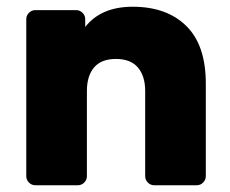

<svg xmlns="http://www.w3.org/2000/svg" viewBox="-20 -550 684 570"><path d="M564 0H438Q427 0 419 -8Q411 -16 411 -27V-280Q411 -324 389.5 -349.5Q368 -375 324 -375Q281 -375 259.5 -350Q238 -325 238 -280V-27Q238 -16 230 -8Q222 0 211 0H85Q74 0 66 -8Q58 -16 58 -27V-493Q58 -504 66 -512Q74 -520 85 -520H206Q217 -520 225 -512Q233 -504 233 -493V-470Q280 -530 374 -530Q475 -530 533 -473Q591 -416 591 -302V-27Q591 -16 583 -8Q575 0 564 0Z"/></svg>

Font: Hezaedrus
Style: Bold
Weight: 700
Designer: Hubert & Fischer
Foundry: Hubert & Fischer
Version: Version 1.10;September 3, 2019;FontCreator 11.5.0.2425 64-bi